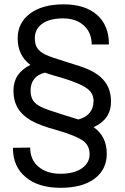

<svg xmlns="http://www.w3.org/2000/svg" viewBox="-20 -645 592 907"><path d="M504.4 -164.6Q504.4 -81.5 422.4 -44.4Q484.4 -0.5 484.4 81.1Q484.4 155.3 427.2 198.7Q370.1 242.2 265.9 242.2Q161.6 242.2 102.1 192.4Q41 142.6 41 53.2L122.6 52.2Q122.6 109.9 161.9 142.8Q201.2 175.8 265.6 175.8Q330.1 175.8 366.7 150.1Q403.3 124.5 403.3 83.5Q403.3 42.5 372.3 19.8Q341.3 -2.9 249 -30.3Q169.4 -51.3 127.2 -75.4Q85 -99.6 64.2 -134.3Q43.5 -168.9 43.5 -217.3Q43.5 -298.8 123.5 -338.4Q63.5 -383.3 63.5 -463.9Q63.5 -537.1 121.8 -580.8Q180.2 -624.5 280.8 -624.5Q381.3 -624.5 438 -575Q494.6 -525.4 494.6 -435.1H413.1Q413.1 -490.7 376.2 -524.4Q339.4 -558.1 277.3 -558.1Q215.3 -558.1 179.9 -533.2Q144.5 -508.3 144.5 -464.4Q144.5 -434.6 156.7 -417Q168.9 -399.4 194.1 -387.2Q219.2 -375 293.5 -352.5Q367.7 -330.1 392.1 -319.3Q466.3 -288.1 491.2 -232.9Q504.4 -202.6 504.4 -164.6ZM421.4 -164.1H422.4Q422.4 -190.9 409.9 -208.7Q397.5 -226.6 364 -243.2Q330.6 -259.8 265.6 -279.3Q225.6 -290 192.4 -301.8Q158.2 -293.5 141.4 -271.7Q124.5 -250 124.5 -219Q124.5 -188 136.2 -170.4Q147.9 -152.8 174.1 -139.9Q200.2 -127 273.4 -104.5Q346.7 -82 350.1 -80.6Q384.3 -89.4 402.8 -111.3Q421.4 -133.3 421.4 -164.1Z"/></svg>

Font: Yantramanav
Style: Regular
Weight: 400
Version: Version 1.001;PS 1.0;hotconv 1.0.72;makeotf.lib2.5.5900; ttf